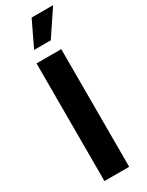

<svg xmlns="http://www.w3.org/2000/svg" viewBox="-246 -992 789 1029"><g transform="rotate(-30 148.5 -477.0)"><path d="M217 -728H64V0H217ZM89 -797H192L297 -954H164Z"/></g></svg>

Font: Wafeq
Style: Bold
Weight: 700
Designer: Rasmus Andersson & Azza Alameddine
Foundry: Google & TypeTogether
Version: Version 3.000;FEAKit 1.0